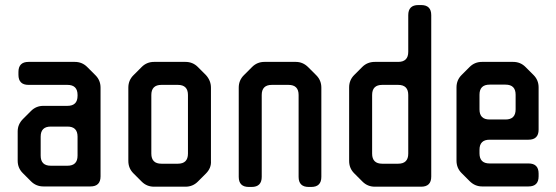

<svg xmlns="http://www.w3.org/2000/svg" viewBox="-20 -730 2202 760"><path d="M103 -12Q123 8 152 8H338Q378 8 378 -32V-383Q378 -412 358 -432L325 -465Q305 -485 276 -485H93Q53 -485 53 -445V-434Q53 -394 93 -394H247Q287 -394 287 -354V-351Q287 -311 247 -311H152Q123 -311 103 -291L71 -259Q50 -238 50 -210V-94Q50 -65 70 -45ZM141 -114V-189Q141 -229 181 -229H247Q287 -229 287 -189V-114Q287 -74 247 -74H181Q141 -74 141 -114Z M541 -11Q561 9 590 9H714Q743 9 763 -11L795 -43Q817 -65 815 -93V-383Q815 -411 795 -433L763 -465Q743 -485 714 -485H590Q561 -485 541 -465L508 -432Q488 -412 488 -383V-93Q488 -64 508 -44ZM579 -122V-354Q579 -394 619 -394H684Q724 -394 724 -354V-122Q724 -82 684 -82H619Q579 -82 579 -122Z M965 10H976Q1016 10 1016 -30V-354Q1016 -394 1056 -394H1122Q1162 -394 1162 -354V-30Q1162 10 1202 10H1212Q1252 10 1252 -30V-383Q1252 -412 1232 -432L1200 -464Q1179 -485 1151 -485H1027Q998 -485 978 -465L945 -432Q925 -412 925 -383V-30Q925 10 965 10Z M1415 -11Q1435 9 1464 9H1647Q1687 9 1687 -31V-670Q1687 -710 1647 -710H1636Q1596 -710 1596 -670V-525Q1596 -485 1556 -485H1464Q1434 -485 1414 -465L1382 -433Q1362 -413 1362 -384V-93Q1362 -64 1382 -44ZM1453 -122V-354Q1453 -394 1493 -394H1556Q1596 -394 1596 -354V-122Q1596 -82 1556 -82H1493Q1453 -82 1453 -122Z M1839 -13Q1860 8 1888 8H2072Q2112 8 2112 -32V-43Q2112 -83 2072 -83H1918Q1878 -83 1878 -123V-137Q1878 -177 1918 -177H2072Q2112 -177 2112 -217V-384Q2112 -413 2092 -433L2060 -465Q2040 -485 2011 -485H1888Q1859 -485 1839 -465L1807 -433Q1787 -413 1787 -384V-94Q1787 -65 1807 -45ZM1878 -297V-355Q1878 -395 1918 -395H1981Q2021 -395 2021 -355V-297Q2021 -257 1981 -257H1918Q1878 -257 1878 -297Z"/></svg>

Font: WDXL Lubrifont TC
Style: Regular
Weight: 400
Designer: [WDXL Lubrifont] Copyright 2020-2022 (c) NightFurySL2001, Skr-ZERO; [ZCOOL QingKe HuangYou] Copyright 2018-2022 (c) The 
Version: Version 2.001;hotconv 1.1.1;makeotfexe 2.6.0